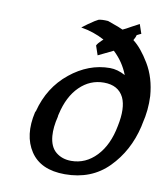

<svg xmlns="http://www.w3.org/2000/svg" viewBox="-80 -758 729 835"><g transform="rotate(10 285.0 -341.0)"><path d="M88 -234 91 -240Q119 -348 200.5 -414Q282 -480 376 -480Q409 -480 444 -461Q423 -516 379 -557L313 -525L299 -566Q301 -571 306.5 -577.5Q312 -584 318.5 -590Q325 -596 326 -597Q278 -623 222 -632L246 -650L274 -669Q289 -678 290 -678Q305 -682 332 -680Q343 -676 359.5 -670Q376 -664 379 -663L400 -654Q412 -659 438 -674L470 -691L484 -650L477 -647Q470 -644 465 -641Q463 -632 459 -625.5Q455 -619 455 -617Q491 -590 527 -530Q563 -470 569 -390Q572 -328 557 -268L554 -253Q528 -142 453.5 -66.5Q379 9 262 9Q155 9 109.5 -60Q64 -129 88 -234ZM191 -244Q190 -242 189.5 -238Q189 -234 189 -232Q177 -184 180 -146Q184 -98 211.5 -75.5Q239 -53 279 -53Q343 -53 390 -102.5Q437 -152 453 -238Q470 -319 449 -364Q425 -413 361 -413Q300 -413 254.5 -368.5Q209 -324 191 -244Z"/></g></svg>

Font: Coval
Style: Italic
Weight: 400
Foundry: Context Ltd
Version: Version 001.000